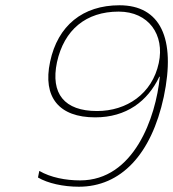

<svg xmlns="http://www.w3.org/2000/svg" viewBox="-20 -699 656 728"><path d="M279 9C438 9 554 -113 601 -332C648 -555 587 -679 433 -679C294 -679 199 -602 170 -465C141 -330 204 -254 341 -254C459 -254 540 -315 584 -408H586C571 -254 488 -15 284 -15C229 -15 172 -26 129 -51L124 -26C161 -4 220 9 279 9ZM196 -463C223 -586 306 -655 430 -655C544 -655 605 -567 582 -460C557 -343 460 -278 348 -278C224 -278 171 -344 196 -463Z"/></svg>

Font: LT Wave Mono Thin
Style: Italic
Weight: 100
Designer: Daniel Lyons
Version: Version 2.5 (Glyphs App)